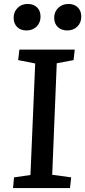

<svg xmlns="http://www.w3.org/2000/svg" viewBox="-20 -951 431 971"><path d="M158 -630 72 -647 78 -700H358L352 -647L267 -631L244 -67L340 -54L334 0H46L51 -54L134 -66ZM254 -862Q254 -891 274.5 -911Q295 -931 326 -931Q356 -931 373.5 -913.5Q391 -896 391 -867Q391 -836 371 -816.5Q351 -797 321 -797Q290 -797 272 -814.5Q254 -832 254 -862ZM49 -862Q49 -891 69 -911Q89 -931 119 -931Q150 -931 167.5 -913.5Q185 -896 185 -867Q185 -836 165 -816.5Q145 -797 114 -797Q84 -797 66.5 -814.5Q49 -832 49 -862Z"/></svg>

Font: Literata 12pt Medium
Style: Italic
Weight: 500
Italic angle: -2°
Designer: Latin by Veronika Burian and Jose Scaglione. Greek by Irene Vlachou. Cyrillic by Vera Evstafieva
Foundry: TypeTogether
Version: Version 3.002